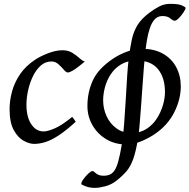

<svg xmlns="http://www.w3.org/2000/svg" viewBox="-20 -713 965 978"><path d="M412.1 -399.4Q398.4 -388.2 381.6 -375Q364.7 -361.8 349.4 -352.8Q334 -343.8 324.7 -343.8Q316.9 -343.8 305.2 -357.7Q293.5 -371.6 277.8 -385.7Q262.2 -399.9 242.2 -399.9Q210.9 -399.9 187.3 -378.7Q163.6 -357.4 147.5 -324Q131.3 -290.5 123 -252.2Q114.7 -213.9 114.7 -179.7Q114.7 -116.7 139.4 -80.1Q164.1 -43.5 202.1 -43.5Q222.7 -43.5 259 -59.1Q295.4 -74.7 347.7 -117.7Q351.6 -113.3 357.7 -105Q363.8 -96.7 365.7 -92.8Q314.9 -46.4 276.9 -22Q238.8 2.4 209.2 11.2Q179.7 20 154.3 20Q130.4 20 101.1 4.4Q71.8 -11.2 50.3 -50Q28.8 -88.9 28.8 -157.2Q28.8 -201.2 41.3 -247.1Q53.7 -293 82.3 -335Q110.8 -377 158.7 -408.7Q186 -426.8 225.3 -441.9Q264.6 -457 298.3 -457Q327.1 -457 347.9 -444.3Q368.7 -431.6 384 -417.5Q399.4 -403.3 412.1 -399.4Z M925.3 -672.9Q925.3 -666 914.8 -650.1Q904.3 -634.3 891.1 -620.8Q877.9 -607.4 870.1 -607.4Q860.8 -607.4 847.2 -619.4Q833.5 -631.3 807.6 -631.3Q783.2 -631.3 767.8 -614.3Q752.4 -597.2 743.2 -569.3Q733.9 -541.5 728.5 -508.8Q723.1 -476.1 719.7 -444.8Q716.3 -412.6 712.6 -366.2Q709 -319.8 705.3 -267.3Q701.7 -214.8 698 -164.3Q694.3 -113.8 690.7 -72.5Q687 -31.2 683.1 -7.8Q672.4 58.6 658.7 96.7Q645 134.8 624.8 158.7Q604.5 182.6 573.7 207Q547.9 227.5 516.4 235.8Q484.9 244.1 463.9 244.1Q438.5 244.1 416.3 236.1Q394 228 394 223.6Q394 214.8 405.3 199.2Q416.5 183.6 430.2 170.9Q443.8 158.2 450.7 158.2Q456.1 158.2 461.9 164.1Q467.8 169.9 478.5 176Q489.3 182.1 509.3 182.1Q538.1 182.1 554.4 166Q570.8 149.9 581.1 114Q591.3 78.1 601.1 19Q607.4 -20.5 612.1 -79.6Q616.7 -138.7 620.4 -203.1Q624 -267.6 627.7 -325Q631.3 -382.3 636.2 -418.9Q643.1 -472.2 651.6 -512Q660.2 -551.8 679.9 -584.5Q699.7 -617.2 740.7 -647.9Q766.6 -667.5 791.7 -680.4Q816.9 -693.4 847.2 -693.4Q889.6 -693.4 907.5 -685.1Q925.3 -676.8 925.3 -672.9ZM900.9 -272.9Q900.9 -208 868.2 -142.1Q835.4 -76.2 770 -31.2Q739.7 -10.3 700.4 6.3Q661.1 22.9 622.6 22.9Q565.9 22.9 521.2 -3.9Q476.6 -30.8 450.9 -75.4Q425.3 -120.1 425.3 -173.3Q425.3 -243.2 452.9 -303.5Q480.5 -363.8 557.1 -415Q586.4 -434.6 625.5 -449.5Q664.6 -464.4 703.6 -464.4Q767.1 -464.4 811 -439Q855 -413.6 877.9 -370.4Q900.9 -327.1 900.9 -272.9ZM820.3 -243.7Q820.3 -317.9 784.4 -361.3Q748.5 -404.8 675.8 -404.8Q629.9 -404.8 597.2 -385.3Q564.5 -365.7 544.2 -334.7Q523.9 -303.7 514.6 -268.6Q505.4 -233.4 505.4 -202.6Q505.4 -159.2 522.9 -121.1Q540.5 -83 573 -59.3Q605.5 -35.6 649.9 -35.6Q693.8 -35.6 726.1 -56.4Q758.3 -77.1 779.1 -109.6Q799.8 -142.1 810.1 -178Q820.3 -213.9 820.3 -243.7Z"/></svg>

Font: Gentium Book Plus
Style: Italic
Weight: 400
Italic angle: -8°
Designer: Victor Gaultney, Annie Olsen, Iska Routamaa, Becca Hirsbrunner
Foundry: SIL International
Version: Version 6.101